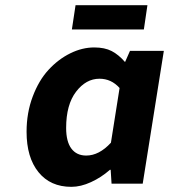

<svg xmlns="http://www.w3.org/2000/svg" viewBox="-20 -705 649 737"><path d="M255.9 -591.8 270 -685.1H545.9L532.2 -591.8ZM253.9 12.2Q173.3 12.2 127.7 -44.2Q82 -100.6 82 -199.2Q82 -272 105.5 -334.2Q128.9 -396.5 166.3 -437Q203.6 -477.5 249.5 -500.2Q295.4 -522.9 341.8 -522.9Q381.8 -522.9 408.7 -509Q435.5 -495.1 460 -466.8L479 -509.8H608.9L527.8 0H408.2L404.8 -53.2H401.9Q368.7 -23.9 329.3 -5.9Q290 12.2 253.9 12.2ZM311 -107.9Q360.4 -107.9 405.8 -157.2L439 -367.2Q407.2 -402.8 361.8 -402.8Q310.1 -402.8 272 -353Q233.9 -303.2 233.9 -213.9Q233.9 -161.6 253.9 -134.8Q273.9 -107.9 311 -107.9Z"/></svg>

Font: Office Code Pro Bold Italic
Style: Regular
Weight: 700
Italic angle: -9°
Designer: Nathan Rutzky & Paul D. Hunt
Foundry: Adobe Systems Incorporated
Version: Version 1.004;PS 001.004;hotconv 1.0.70;makeotf.lib2.5.58329